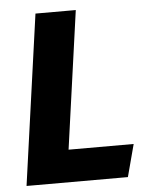

<svg xmlns="http://www.w3.org/2000/svg" viewBox="-51 -736 608 779"><g transform="rotate(-5 253.0 -347.0)"><path d="M122.6 -693.6H286.8L208.3 -131.8H473.4L438.4 0H25.6Z"/></g></svg>

Font: Fira Sans Variable
Style: Italic
Weight: 397
Italic angle: -8°
Designer: Carrois Corporate & Edenspiekermann AG
Foundry: Carrois Corporate GbR & Edenspiekermann AG
Version: Version 4.202